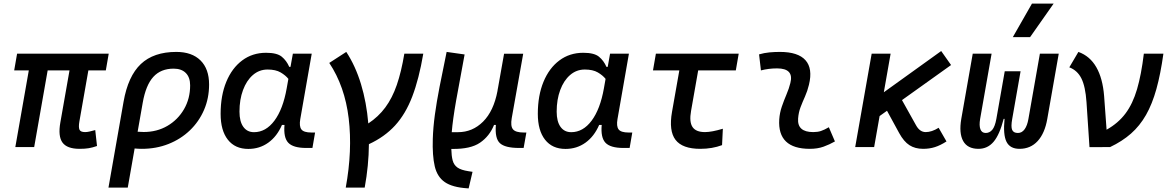

<svg xmlns="http://www.w3.org/2000/svg" viewBox="-20 -815 6485 1064"><path d="M420.9 9.8Q351.6 9.8 326.2 -25.1Q300.8 -60.1 314.5 -136.7L365.2 -424.8H244.1L169.4 0H64.9L139.6 -424.8H58.6L74.7 -517.6H582.5L566.4 -424.8H469.7L419.9 -141.6Q414.6 -110.8 420.2 -96.9Q425.8 -83 451.7 -83Q463.4 -83 476.6 -86.2Q489.7 -89.4 507.8 -94.2L517.6 -5.9Q492.2 2.9 471.9 6.3Q451.7 9.8 420.9 9.8Z M957 -527.3Q1043.5 -527.3 1091.1 -480.2Q1138.7 -433.1 1138.7 -346.7Q1138.7 -270.5 1110.6 -205.6Q1082.5 -140.6 1032 -92.3Q981.4 -43.9 913.6 -17.1Q845.7 9.8 765.6 9.8Q746.6 9.8 726.1 7.8L688 224.6H581.1L664.6 -250.5Q689.5 -393.1 760.5 -460.2Q831.5 -527.3 957 -527.3ZM742.7 -85Q758.8 -83.5 776.4 -83.5Q849.6 -83.5 907.7 -117.4Q965.8 -151.4 999.8 -210Q1033.7 -268.6 1033.7 -341.8Q1033.7 -386.2 1009.8 -410.4Q985.8 -434.6 942.4 -434.6Q871.1 -434.6 829.6 -388.9Q788.1 -343.3 771 -246.1Z M1589.8 -444.3 1603 -517.6H1707.5L1644 -154.8Q1637.2 -115.7 1650.1 -98.1Q1663.1 -80.6 1706.1 -80.6H1726.1L1711.4 4.9H1676.8Q1605 4.9 1577.6 -23.9Q1550.3 -52.7 1556.6 -122.6H1542.5Q1515.1 -59.1 1466.8 -24.4Q1418.5 10.3 1356 10.3Q1282.7 10.3 1242.7 -40.8Q1202.6 -91.8 1202.6 -184.1Q1202.6 -285.6 1234.1 -361.8Q1265.6 -438 1322.3 -480.2Q1378.9 -522.5 1454.6 -522.5Q1515.1 -522.5 1541.5 -500.7Q1567.9 -479 1583 -444.3ZM1462.9 -429.7Q1416.5 -429.7 1381.3 -399.2Q1346.2 -368.7 1326.7 -315.9Q1307.1 -263.2 1307.1 -196.3Q1307.1 -141.6 1328.4 -112.1Q1349.6 -82.5 1387.7 -82.5Q1453.1 -82.5 1500.7 -146.2Q1548.3 -210 1568.8 -325.7L1578.1 -377.9Q1562.5 -397.5 1535.2 -413.6Q1507.8 -429.7 1462.9 -429.7Z M1896 224.6Q1933.6 19 1912.4 -158.7Q1891.1 -336.4 1804.7 -466.3L1898.9 -527.3Q1949.7 -450.2 1980.5 -348.9Q2011.2 -247.6 2021 -130.9Q2076.7 -167.5 2115.2 -219.5Q2153.8 -271.5 2179 -344.5Q2204.1 -417.5 2220.7 -517.6H2325.7Q2301.8 -377 2264.6 -280Q2227.5 -183.1 2169.4 -119.6Q2111.3 -56.2 2024.4 -16.1Q2023.4 102.5 2001 224.6Z M2577.1 229 2569.3 228.5Q2486.8 223.1 2444.8 194.1Q2402.8 165 2389.2 106.4Q2375.5 47.9 2378.4 -45.9Q2380.4 -108.9 2389.9 -179Q2399.4 -249 2416 -334.2Q2432.6 -419.4 2455.1 -527.3L2554.7 -513.2Q2525.4 -357.9 2507.3 -255.4Q2489.3 -152.8 2483.4 -82.5H2518.1Q2598.6 -82.5 2657.2 -141.1Q2715.8 -199.7 2736.8 -310.5L2738.3 -320.8Q2738.8 -323.2 2739.3 -325.7V-325.2L2773.4 -517.1H2879.4L2815.9 -160.6Q2808.1 -116.2 2822.8 -98.4Q2837.4 -80.6 2882.8 -80.6H2897L2881.8 4.9H2856.4Q2778.8 4.9 2750.2 -21.7Q2721.7 -48.3 2728 -122.6H2717.8Q2692.9 -60.5 2640.4 -24.4Q2587.9 11.7 2486.3 10.3H2481Q2481.9 48.8 2488.5 74Q2495.1 99.1 2514.9 113.3Q2534.7 127.4 2576.2 133.8L2598.6 137.2Z M3347.7 -444.3 3360.8 -517.6H3465.3L3401.9 -154.8Q3395 -115.7 3408 -98.1Q3420.9 -80.6 3463.9 -80.6H3483.9L3469.2 4.9H3434.6Q3362.8 4.9 3335.4 -23.9Q3308.1 -52.7 3314.5 -122.6H3300.3Q3272.9 -59.1 3224.6 -24.4Q3176.3 10.3 3113.8 10.3Q3040.5 10.3 3000.5 -40.8Q2960.4 -91.8 2960.4 -184.1Q2960.4 -285.6 2991.9 -361.8Q3023.4 -438 3080.1 -480.2Q3136.7 -522.5 3212.4 -522.5Q3272.9 -522.5 3299.3 -500.7Q3325.7 -479 3340.8 -444.3ZM3220.7 -429.7Q3174.3 -429.7 3139.2 -399.2Q3104 -368.7 3084.5 -315.9Q3064.9 -263.2 3064.9 -196.3Q3064.9 -141.6 3086.2 -112.1Q3107.4 -82.5 3145.5 -82.5Q3210.9 -82.5 3258.5 -146.2Q3306.2 -210 3326.7 -325.7L3335.9 -377.9Q3320.3 -397.5 3293 -413.6Q3265.6 -429.7 3220.7 -429.7Z M3860.8 9.8Q3761.7 9.8 3723.6 -40Q3685.5 -89.8 3704.1 -195.3L3744.6 -424.8H3598.6L3614.7 -517.6H4073.7L4057.6 -424.8H3849.1L3809.6 -200.2Q3798.8 -139.6 3817.6 -111.3Q3836.4 -83 3886.7 -83Q3923.8 -83 3985.8 -101.6L3981.4 -10.7Q3926.8 9.8 3860.8 9.8Z M4573.2 -109.9 4606.9 -31.2Q4577.1 -14.2 4543.9 -2.2Q4510.7 9.8 4467.8 9.8Q4288.1 9.8 4298.3 -153.3Q4300.8 -189.9 4312.7 -224.6Q4324.7 -259.3 4338.6 -292Q4352.5 -324.7 4359.9 -355Q4380.9 -436 4286.1 -436Q4239.7 -436 4196.8 -424.8L4186.5 -513.7Q4215.3 -522 4244.1 -524.7Q4272.9 -527.3 4301.8 -527.3Q4402.8 -527.3 4443.8 -481.2Q4484.9 -435.1 4462.9 -345.2Q4454.6 -310.5 4441.2 -280.5Q4427.7 -250.5 4416.5 -221.2Q4405.3 -191.9 4402.8 -157.7Q4397.5 -83 4486.8 -83Q4511.2 -83 4529.5 -89.1Q4547.9 -95.2 4573.2 -109.9Z M4719.2 0 4810.5 -517.6H4915.5L4877.9 -303.7L5195.8 -532.2L5250.5 -454.6L4978.5 -260.3L5056.2 -121.1Q5077.1 -83 5109.9 -83Q5143.6 -83 5181.6 -106.9L5225.1 -31.2Q5190.9 -9.3 5160.9 0.2Q5130.9 9.8 5095.7 9.8Q5051.3 9.8 5020 -10.3Q4988.8 -30.3 4962.9 -77.6L4895.5 -201.2L4854.5 -171.9L4824.2 0Z M5629.9 9.8Q5577.1 9.8 5557.6 -29.5Q5538.1 -68.8 5546.9 -156.2H5542Q5519.5 -68.8 5486.3 -29.5Q5453.1 9.8 5402.3 9.8Q5341.8 9.8 5317.6 -33.4Q5293.5 -76.7 5307.1 -156.2L5370.6 -517.6H5475.1L5411.6 -156.2Q5405.3 -119.1 5413.1 -98.6Q5420.9 -78.1 5442.4 -78.1Q5463.9 -78.1 5478.8 -95.7Q5493.7 -113.3 5501.5 -156.2L5547.9 -419.9H5635.7L5589.4 -156.2Q5581.5 -112.8 5588.9 -95.5Q5596.2 -78.1 5621.1 -78.1Q5643.1 -78.1 5658 -98.6Q5672.9 -119.1 5679.2 -156.2L5742.7 -517.6H5847.2L5783.7 -156.2Q5770 -76.7 5730.5 -33.4Q5690.9 9.8 5629.9 9.8ZM5592.8 -609.4 5698.7 -794.9H5818.8L5688.5 -609.4Z M6131.8 0 6017.6 0.5 6001 -249Q5995.1 -335.4 5972.9 -380.1Q5950.7 -424.8 5905.8 -441.9L5956.1 -527.3Q6020 -504.4 6055.4 -442.6Q6090.8 -380.9 6098.6 -283.2L6112.3 -96.2Q6176.8 -132.3 6217 -186Q6257.3 -239.7 6281 -320.3Q6304.7 -400.9 6318.8 -517.6H6427.2Q6411.6 -405.3 6388.4 -321.8Q6365.2 -238.3 6330.8 -178Q6296.4 -117.7 6247.6 -74.7Q6198.7 -31.7 6131.8 0Z"/></svg>

Font: Cascadia Mono
Style: Italic
Weight: 400
Italic angle: -10°
Monospace: yes
Designer: Aaron Bell
Foundry: Saja Typeworks
Version: Version 2404.023; ttfautohint (v1.8.4)